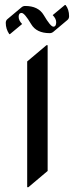

<svg xmlns="http://www.w3.org/2000/svg" viewBox="-20 -740 304 779"><path d="M246.1 -719.7Q260.3 -701.7 260.3 -674.3Q260.3 -664.6 253.9 -659.2L196.3 -610.8Q189.9 -605.5 181.6 -605.5Q127.9 -605.5 106.4 -642.1Q79.6 -687.5 67.6 -687.5Q55.7 -687.5 55.7 -671.9Q55.7 -656.7 69.8 -642.6L20.5 -601.6H17.6Q3.4 -622.6 3.4 -647Q3.4 -656.7 9.8 -662.1L67.4 -710.4Q73.7 -715.8 82 -715.8Q135.3 -715.8 157.2 -679.2Q185.1 -631.8 196.5 -631.8Q208 -631.8 208 -649.9Q208 -664.1 193.8 -678.7L243.2 -719.7ZM90.3 19.5V-490.7L168.5 -556.6H173.3V-46.4L95.2 19.5Z"/></svg>

Font: Gothica
Style: Book
Weight: 400
Designer: Wojciech Kalinowski "wmk69" (wmk69@o2.pl)
Foundry: Wojciech Kalinowski "wmk69" (wmk69@o2.pl)
Version: Version 2.1.0; 2021-05-14